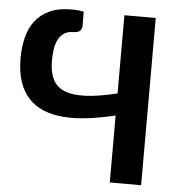

<svg xmlns="http://www.w3.org/2000/svg" viewBox="-52 -777 773 827"><g transform="rotate(5 334.5 -364.0)"><path d="M588.5 -723V0H453V-289.5Q390.5 -274.5 334.2 -267.5Q278 -260.5 230.2 -264.2Q182.5 -268 144.2 -283.2Q106 -298.5 79.2 -327Q52.5 -355.5 38 -398.2Q23.5 -441 23.5 -500.5Q23.5 -548.5 34 -590Q44.5 -631.5 68 -662.2Q91.5 -693 130 -710.5Q168.5 -728 224 -728Q240 -728 252.8 -726.8Q265.5 -725.5 277 -723L277.5 -663.5Q277.5 -653 274 -646.8Q270.5 -640.5 265.2 -637.2Q260 -634 253.2 -632.8Q246.5 -631.5 240 -631.5Q215 -631.5 199.2 -620.2Q183.5 -609 174.5 -590.5Q165.5 -572 162.2 -548.8Q159 -525.5 159 -501Q159 -453 174.2 -421.5Q189.5 -390 224 -375.2Q258.5 -360.5 314.8 -362.8Q371 -365 453 -385V-723Z"/></g></svg>

Font: Lato 2
Style: Bold
Weight: 700
Designer: Lukasz Dziedzic with Adam Twardoch and Botio Nikoltchev
Foundry: tyPoland Lukasz Dziedzic
Version: Version 2.015; 2015-08-06; http://www.latofonts.com/